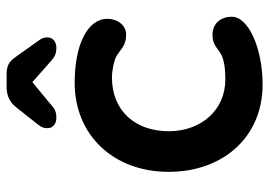

<svg xmlns="http://www.w3.org/2000/svg" viewBox="-134 -652 796 567"><g transform="rotate(-90 263.5 -368.0)"><path d="M40 -267C40 -110 140 10 298 10C403 10 498 -31 498 -81C498 -113 479 -138 444 -138C414 -138 405 -122 386 -112C370 -104 346 -100 313 -100C223 -100 160 -171 160 -267C160 -364 218 -435 320 -435C333 -435 367 -430 381 -422C403 -409 412 -393 445 -393C475 -393 492 -421 492 -448C492 -507 416 -545 303 -545C149 -545 40 -431 40 -267ZM407 -599C425 -599 437 -611 437 -624C437 -635 436 -641 425 -655L381 -717C366 -739 354 -746 327 -746H291C264 -746 245 -736 230 -717L181 -655C170 -641 169 -635 169 -624C169 -611 181 -599 199 -599C224 -599 230 -608 248 -623L305 -670L358 -623C376 -608 382 -599 407 -599Z"/></g></svg>

Font: Hotpoint
Style: Bold
Weight: 700
Designer: Andrew Paglinawan, Luciano Perondi, Riccardo Olocco
Foundry: CAST Cooperativa Anonima Servizi Tipografici
Version: Version 1.000;PS 2.1;hotconv 16.6.51;makeotf.lib2.5.65220